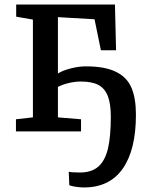

<svg xmlns="http://www.w3.org/2000/svg" viewBox="-20 -575 649 840"><path d="M124 -61.5V-489.3L50.8 -502V-555.2H482.9L487.8 -355H421.4L393.6 -490.7L233.4 -500V-253.4Q252.9 -266.1 288.3 -275.4Q323.7 -284.7 355.5 -284.7Q438 -284.7 486.6 -261.2Q535.2 -237.8 555.2 -190.9Q574.7 -145.5 574.7 -73.2Q574.7 81.1 516.8 163.1Q459 245.1 347.2 245.1Q330.6 245.1 311.3 242.2Q292 239.3 283.2 235.4L280.8 176.3Q293 179.7 330.1 179.7Q379.9 179.7 409.4 154.5Q439 129.4 452.1 76.2Q464.8 22.5 464.8 -64Q464.8 -121.1 451.7 -154.8Q438.5 -188.5 410.2 -203.6Q381.8 -218.3 333 -218.3Q308.1 -218.3 280.5 -211.7Q252.9 -205.1 233.4 -194.8V-61.5L334.5 -53.2V0H49.8V-53.2Z"/></svg>

Font: Merriweather
Style: Regular
Weight: 400
Designer: Eben Sorkin
Foundry: Eben Sorkin
Version: Version 1.584; ttfautohint (v1.8.1)